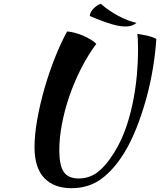

<svg xmlns="http://www.w3.org/2000/svg" viewBox="-20 -903 840 1007"><path d="M485 -673Q441 -614 405 -543Q369 -472 343.5 -397.5Q318 -323 304.5 -250.5Q291 -178 291 -115Q291 -37 314 -2Q337 33 393 33Q458 33 507 -12.5Q556 -58 599 -138Q627 -190 647 -252Q667 -314 679.5 -379.5Q692 -445 698 -511.5Q704 -578 704 -639Q704 -678 703 -696Q702 -714 700 -725Q703 -725 715 -723Q727 -721 742.5 -718Q758 -715 773.5 -710Q789 -705 800 -699Q795 -623 781.5 -542Q768 -461 746 -382Q724 -303 695 -230Q666 -157 630 -99Q577 -13 511 35.5Q445 84 355 84Q263 84 212 30.5Q161 -23 161 -132Q161 -195 175 -274.5Q189 -354 212.5 -436.5Q236 -519 267 -597.5Q298 -676 332 -738Q349 -737 372 -731Q395 -725 417 -715.5Q439 -706 457.5 -694.5Q476 -683 485 -673ZM509 -883Q551 -846 601 -819.5Q651 -793 696 -783Q673 -764 641 -764Q625 -764 608 -766.5Q591 -769 568.5 -775.5Q546 -782 517.5 -792.5Q489 -803 451 -819Q451 -828 456 -838Q461 -848 469.5 -857Q478 -866 488 -873Q498 -880 509 -883Z"/></svg>

Font: Kaushan Script
Style: Regular
Weight: 400
Designer: Pablo Impallari
Foundry: Pablo Impallari
Version: Version 1.002